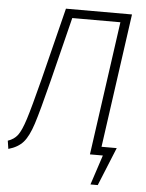

<svg xmlns="http://www.w3.org/2000/svg" viewBox="-62 -730 697 918"><g transform="rotate(5 287.0 -270.5)"><path d="M444 -41H517L442 143H407L454 0H392L482 -642H251L175 -337Q137 -186 117 -124Q97 -62 72 -33.5Q47 -5 1 8L-5 -31Q25 -41 42 -63.5Q59 -86 77 -142.5Q95 -199 130 -336L217 -684H534Z"/></g></svg>

Font: Fira Sans Condensed ExtraLight
Style: Italic
Weight: 275
Width: 3
Italic angle: -8°
Designer: Carrois Corporate & Edenspiekermann AG
Foundry: Carrois Corporate GbR & Edenspiekermann AG
Version: Version 4.203